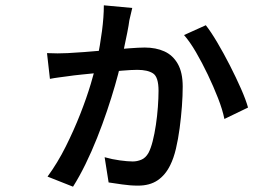

<svg xmlns="http://www.w3.org/2000/svg" viewBox="-20 -643 1040 723"><path d="M478 -613Q475 -600 472 -587.5Q469 -575 467 -566Q465 -549 459 -519Q453 -489 446 -456.5Q439 -424 434 -401Q426 -366 413 -321Q400 -276 383 -225.5Q366 -175 345.5 -123.5Q325 -72 302 -25Q279 22 255 60L159 22Q197 -30 227.5 -91Q258 -152 282 -213Q306 -274 322 -327.5Q338 -381 346 -418Q357 -473 364 -526Q371 -579 371 -623ZM755 -548Q774 -524 798 -483.5Q822 -443 845.5 -397Q869 -351 887.5 -309Q906 -267 914 -238L825 -195Q818 -230 801 -273.5Q784 -317 762.5 -362Q741 -407 718 -446.5Q695 -486 673 -511ZM157 -443Q178 -442 197 -442Q216 -442 235 -443Q257 -444 297 -447Q337 -450 381.5 -454Q426 -458 465 -461Q504 -464 525 -464Q567 -464 599 -449.5Q631 -435 649.5 -402.5Q668 -370 668 -317Q668 -283 665 -242.5Q662 -202 656.5 -160.5Q651 -119 642.5 -83Q634 -47 621 -21Q603 16 573.5 36Q544 56 500 56Q470 56 440 51.5Q410 47 389 44L374 -51Q402 -43 431.5 -39Q461 -35 480 -35Q496 -35 512 -41.5Q528 -48 539 -67Q548 -84 555 -111.5Q562 -139 567 -172.5Q572 -206 574.5 -240Q577 -274 577 -301Q577 -353 556.5 -366.5Q536 -380 497 -380Q476 -380 440 -377Q404 -374 364.5 -370Q325 -366 290 -362.5Q255 -359 236 -356Q221 -354 202 -351.5Q183 -349 168 -346Z"/></svg>

Font: Noto Sans KR Medium
Style: Regular
Weight: 500
Designer: Ryoko NISHIZUKA  (kana, bopomofo & ideographs); Paul D. Hunt (Latin, Greek & Cyrillic); Sandoll Communications , Soo-you
Foundry: Adobe
Version: Version 2.004-H2;hotconv 1.0.118;makeotfexe 2.5.65603